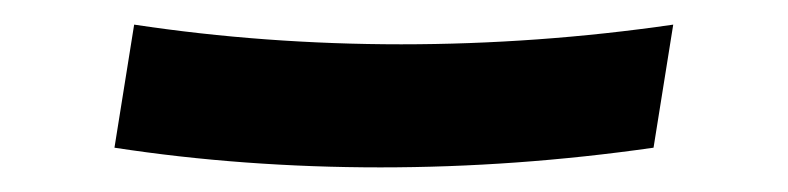

<svg xmlns="http://www.w3.org/2000/svg" viewBox="-20 -410 640 156"><path d="M289 -274Q234 -274 179.5 -278Q125 -282 73 -290L89 -390Q142 -382 196.5 -378Q251 -374 306 -374Q361 -374 416.5 -378Q472 -382 527 -390L511 -290Q455 -282 399.5 -278Q344 -274 289 -274Z"/></svg>

Font: Iosevka Extended Oblique
Style: Bold
Weight: 700
Width: 7
Italic angle: -9°
Monospace: yes
Designer: Belleve Invis
Foundry: Belleve Invis
Version: Version 32.5.0; ttfautohint (v1.8.4)